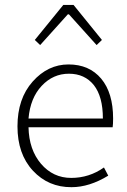

<svg xmlns="http://www.w3.org/2000/svg" viewBox="-20 -757 523 789"><path d="M123 -592.8 240.2 -736.8H282.2L398.9 -592.8L377 -571.8L263.2 -698.2H258.8L145 -571.8ZM402.8 -270Q402.8 -359.9 365.7 -407.2Q328.1 -454.1 263.2 -454.1Q198.2 -454.1 151.4 -404.3Q104.5 -354.5 97.2 -270ZM273.9 12.2Q178.7 12.7 115.2 -55.7Q51.8 -124 51.8 -237.8Q51.8 -351.6 114.3 -421.9Q176.8 -492.2 261.7 -492.2Q346.7 -492.2 396 -433.6Q444.8 -375 444.8 -270Q444.8 -246.1 442.9 -233.9H97.2Q99.1 -142.1 148.4 -84Q198.2 -25.9 272.5 -25.9Q346.7 -25.9 407.2 -68.8L424.8 -35.2Q347.2 12.2 273.9 12.2Z"/></svg>

Font: SourceSansPro-Light
Style: Regular
Weight: 300
Designer: Paul D. Hunt
Foundry: Adobe Systems Incorporated
Version: Version 2.020;PS 2.0;hotconv 1.0.86;makeotf.lib2.5.63406